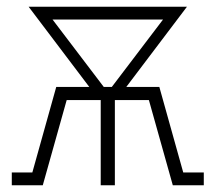

<svg xmlns="http://www.w3.org/2000/svg" viewBox="-20 -550 640 570"><path d="M15 0V-38H76L147 -292H245L65 -530H535L355 -292H453L524 -38H585V0H493L422 -253H321V0H279V-253H178L107 0ZM288 -292H312L464 -492H136Z"/></svg>

Font: Iosevka Slab XLtEx
Style: Regular
Weight: 200
Width: 7
Monospace: yes
Designer: Belleve Invis
Foundry: Belleve Invis
Version: Version 11.1.0; ttfautohint (v1.8.3)